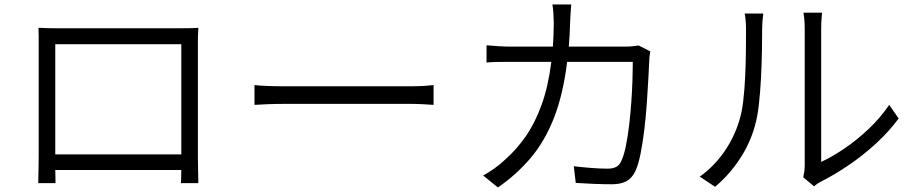

<svg xmlns="http://www.w3.org/2000/svg" viewBox="-20 -804 4040 848"><path d="M149.9 -681.2Q179.2 -679.7 199 -679.4Q218.8 -679.2 235.8 -679.2H770Q785.6 -679.2 810.1 -679.4Q834.5 -679.7 856 -681.2Q854.5 -663.1 854.2 -643.6Q854 -624 854 -606.9V-112.8Q854 -97.7 854.5 -72Q855 -46.4 855.5 -23.9Q856 -1.5 856 4.9H778.8Q779.8 -1 780 -17.3Q780.3 -33.7 780.8 -53.2H224.1Q224.6 -34.2 224.9 -18.1Q225.1 -2 225.1 4.9H148.9Q148.9 -2.4 149.4 -24.4Q149.9 -46.4 150.4 -71.5Q150.9 -96.7 150.9 -112.8V-606.9Q150.9 -622.6 150.9 -642.8Q150.9 -663.1 149.9 -681.2ZM224.1 -608.9V-122.1H780.8V-608.9Z M1104 -428.2Q1126 -425.8 1161.1 -424.3Q1196.3 -422.9 1238.8 -422.9H1789.1Q1827.1 -422.9 1853.3 -424.6Q1879.4 -426.3 1895 -428.2V-340.8Q1879.9 -341.8 1851.8 -343.5Q1823.7 -345.2 1790 -345.2H1238.8Q1197.8 -345.2 1162.1 -343.8Q1126.5 -342.3 1104 -340.8Z M2502.9 -784.2Q2501.5 -766.6 2500 -744.4Q2498.5 -722.2 2498 -704.1Q2496.6 -649.4 2492.2 -598.1H2740.2Q2760.3 -598.1 2774.7 -599.9Q2789.1 -601.6 2800.8 -603L2852.1 -577.1Q2849.6 -564.5 2848.4 -552Q2847.2 -539.6 2847.2 -528.8Q2845.7 -501 2843.3 -452.6Q2840.8 -404.3 2836.7 -346.7Q2832.5 -289.1 2825.7 -231.2Q2818.8 -173.3 2809.1 -125Q2799.3 -76.7 2786.1 -47.9Q2771 -16.6 2746.3 -3.4Q2721.7 9.8 2682.1 9.8Q2645 9.8 2603.5 8.1Q2562 6.3 2522.9 3.9L2514.2 -69.8Q2555.2 -64.9 2593.8 -62Q2632.3 -59.1 2664.1 -59.1Q2685.1 -59.1 2700 -66.2Q2714.8 -73.2 2723.1 -90.8Q2734.9 -114.7 2743.7 -156.5Q2752.4 -198.2 2758.5 -249.3Q2764.6 -300.3 2768.3 -353.3Q2772 -406.2 2773.4 -452.6Q2774.9 -499 2774.9 -530.8H2484.9Q2466.8 -384.8 2426 -281.7Q2385.3 -178.7 2323.2 -105.7Q2261.2 -32.7 2179.2 23.9L2113.8 -28.8Q2136.7 -41 2163.3 -59.8Q2189.9 -78.6 2210.9 -99.1Q2261.2 -143.1 2302.2 -202.1Q2343.3 -261.2 2372.3 -341.8Q2401.4 -422.4 2415 -530.8H2241.2Q2210.9 -530.8 2182.6 -530.5Q2154.3 -530.3 2128.9 -527.8V-604Q2153.8 -601.6 2182.6 -599.9Q2211.4 -598.1 2240.2 -598.1H2421.9Q2423.3 -622.6 2424.6 -648.4Q2425.8 -674.3 2425.8 -702.1Q2425.8 -719.2 2424.3 -742.7Q2422.9 -766.1 2419.9 -784.2Z M3527.8 -21Q3530.3 -32.2 3532.2 -45.9Q3534.2 -59.6 3534.2 -74.2V-675.8Q3534.2 -703.6 3532 -722.4Q3529.8 -741.2 3528.8 -748H3610.8Q3610.4 -741.2 3608.6 -722.2Q3606.9 -703.1 3606.9 -675.8V-88.9Q3653.8 -110.4 3708.7 -147.5Q3763.7 -184.6 3815.9 -233.9Q3868.2 -283.2 3907.2 -340.8L3949.2 -280.8Q3905.3 -221.7 3847.9 -169.2Q3790.5 -116.7 3728.3 -74.5Q3666 -32.2 3607.9 -2.9Q3596.2 2.9 3588.1 8.8Q3580.1 14.6 3575.2 19ZM3070.8 -23.9Q3133.3 -68.8 3178 -132.8Q3222.7 -196.8 3245.1 -271Q3256.3 -305.7 3262.5 -357.2Q3268.6 -408.7 3271.2 -466.6Q3273.9 -524.4 3274.4 -579.1Q3274.9 -633.8 3274.9 -674.8Q3274.9 -713.9 3269 -744.1H3351.1Q3350.1 -734.4 3348.1 -715.1Q3346.2 -695.8 3346.2 -674.8Q3346.2 -634.3 3345.2 -577.4Q3344.2 -520.5 3341.1 -459.5Q3337.9 -398.4 3331.8 -343.5Q3325.7 -288.6 3314.9 -251Q3293.5 -171.4 3246.8 -101.1Q3200.2 -30.8 3138.2 21Z"/></svg>

Font: Shanggu Mono N
Style: Regular
Weight: 350
Designer: GuiWonder
Version: Version 1.021